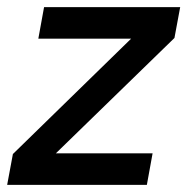

<svg xmlns="http://www.w3.org/2000/svg" viewBox="-34 -516 523 536"><path d="M-14 0 2 -86 332 -408H73L89 -496H469L453 -410L122 -88H392L376 0Z"/></svg>

Font: Ultramarine Medium
Style: Italic
Weight: 500
Italic angle: -10°
Designer: Colophon Foundry, Jonny Pinhorn
Foundry: Colophon Foundry
Version: Version 1.200; ttfautohint (v1.8.3)